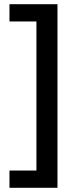

<svg xmlns="http://www.w3.org/2000/svg" viewBox="-20 -734 370 912"><path d="M25 76H153V-632H25V-714H253V158H25Z"/></svg>

Font: Noto Sans Thaana Medium
Style: Regular
Weight: 500
Designer: David Williams
Foundry: Google Inc.
Version: Version 3.001; ttfautohint (v1.8.4.7-5d5b)